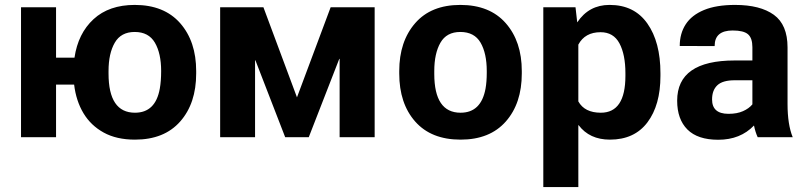

<svg xmlns="http://www.w3.org/2000/svg" viewBox="-20 -558 3276 781"><path d="M529 10Q454 10 401.8 -18.8Q349.5 -47.5 319.5 -97.5Q289.5 -147.5 281.5 -214H208V0H65.5V-528.5H208V-323.5H283Q297.5 -422 360.5 -480Q423.5 -538 528 -538Q647.5 -538 712.8 -463.8Q778 -389.5 778 -269V-259Q778 -137.5 713 -63.8Q648 10 529 10ZM529 -99.5Q612.5 -99.5 630 -197.5Q635.5 -228 635.5 -269Q635.5 -341 610 -384.5Q584.5 -428 528 -428Q472 -428 446.8 -384.2Q421.5 -340.5 421.5 -269V-259Q421.5 -99.5 529 -99.5Z M1504 0H1361.5V-318.5H1360L1236 0H1140L1019 -312.5H1017.5V0H875.5V-528.5H1051.5L1188 -162L1325 -528.5H1504Z M1853.5 10Q1734 10 1669 -63.5Q1604 -137 1604 -259V-269Q1604 -389.5 1669 -464Q1733.5 -538 1852.5 -538Q1972 -538 2037.2 -463.8Q2102.5 -389.5 2102.5 -269V-259Q2102.5 -137.5 2037.5 -63.8Q1972.5 10 1853.5 10ZM1853.5 -99.5Q1937 -99.5 1955 -197.5Q1960 -225.5 1960 -262Q1960 -265.5 1960 -269Q1960 -341 1934.8 -384.5Q1909.5 -428 1852.5 -428Q1796.5 -428 1771.5 -384.2Q1746.5 -340.5 1746.5 -269V-259Q1746.5 -258.5 1746.5 -257.5Q1746.5 -99.5 1853.5 -99.5Z M2332.5 203H2190V-528.5H2321L2328 -467Q2375.5 -538 2459 -538Q2459.5 -538 2460 -538Q2560 -538 2613.2 -462.5Q2666.5 -387 2666.5 -260V-249.5Q2666.5 -130.5 2613.5 -60.2Q2560.5 10 2461 10Q2378 10 2333.5 -49L2332.5 -48.5ZM2424 -99.5Q2524 -99.5 2524 -249.5V-260Q2524 -336 2499.8 -381.5Q2475.5 -427 2423 -427Q2359.5 -427 2332.5 -376.5V-145.5Q2358 -99.5 2424 -99.5Z M2901.5 10.5Q2818 10.5 2776.2 -31.2Q2734.5 -73 2734.5 -148.5Q2734.5 -312 2968.5 -312H3040.5V-366Q3040.5 -403 3022.8 -418.5Q3005 -434 2960.5 -434Q2887 -434 2887 -371.5V-370.5L2745 -371Q2745 -421.5 2769.2 -459Q2793.5 -496.5 2843.5 -517.2Q2893.5 -538 2970 -538Q3072 -538 3127.8 -497.8Q3183.5 -457.5 3183.5 -365V-135Q3183.5 -51.5 3204.5 0H3062Q3052.5 -20.5 3047 -47.5Q2991.5 10.5 2901.5 10.5ZM2944 -95Q2978 -95 3002.2 -105.8Q3026.5 -116.5 3040.5 -133.5V-231.5H2968.5Q2919.5 -231.5 2898 -211.2Q2876.5 -191 2876.5 -153.5Q2876.5 -95.5 2942 -95Z"/></svg>

Font: Roberto Sans
Style: Bold
Weight: 700
Designer: Google (font) & Cristiano Sobral (main changes)
Version: Version 1.000;October 12, 2021;FontCreator 14.0.0.2814 64-bi